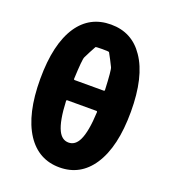

<svg xmlns="http://www.w3.org/2000/svg" viewBox="-148 -922 929 1045"><g transform="rotate(20 316.5 -399.5)"><path d="M126 -90Q54 -200 54 -403Q54 -606 126 -713Q194 -813 316 -813Q438 -813 506 -712Q579 -606 579 -403Q579 -200 506 -90Q437 14 316 14Q195 14 126 -90ZM376 -173Q401 -224 406 -339Q406 -344 401 -344H232Q227 -344 227 -339Q232 -224 257 -173Q278 -130 316.5 -130Q355 -130 376 -173ZM227 -466Q227 -461 232 -461H401Q406 -461 406 -466Q401 -582 394 -595Q376 -632 356 -668Q355 -671 316.5 -671Q278 -671 277 -668Q257 -632 239 -595Q232 -582 227 -466Z"/></g></svg>

Font: Resource Han Rounded TW Heavy
Style: Regular
Weight: 900
Designer: Cyano Hao (round all glyphs); Ryoko NISHIZUKA 西塚涼子 (kana, bopomofo & ideographs); Paul D. Hunt (Latin, Greek & Cyrillic)
Foundry: Cyano Hao
Version: 0.990